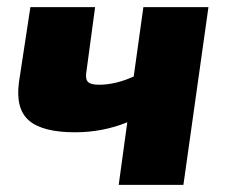

<svg xmlns="http://www.w3.org/2000/svg" viewBox="-20 -517 628 537"><path d="M563 -497 493 0H312L336 -175Q267 -147 190 -147Q100 -147 61.5 -179.5Q23 -212 33 -287L65 -497H246L222 -319Q218 -297 225.5 -288.5Q233 -280 257 -280Q303 -280 354 -303L381 -497Z"/></svg>

Font: Exo 2.0 Extra Bold
Style: Italic
Weight: 800
Italic angle: -8°
Designer: Natanael Gama
Version: Version 1.001;PS 001.001;hotconv 1.0.70;makeotf.lib2.5.58329